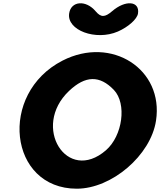

<svg xmlns="http://www.w3.org/2000/svg" viewBox="-20 -1193 970 1163"><path d="M359 -826C-32 -626 33 -50 445 -50C657 -50 893 -252 925 -462C973 -774 656 -978 359 -826ZM670 -648C749 -565 723 -371 622 -283C386 -78 169 -425 398 -642C497 -736 584 -738 670 -648ZM399 -1112C383 -1010 560 -944 694 -1002C756 -1029 811 -1077 816 -1112C827 -1187 740 -1195 659 -1125C615 -1087 591 -1087 559 -1125C500 -1195 410 -1187 399 -1112Z"/></svg>

Font: Hussar Skorodowane
Style: Ky
Weight: 700
Foundry: Cannot Into Space Fonts
Version: Version 0.892